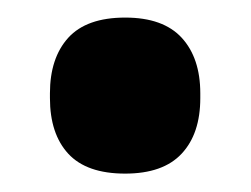

<svg xmlns="http://www.w3.org/2000/svg" viewBox="-20 -179 278 213"><path d="M118.8 13.6Q76.1 13.6 55.7 -8.5Q35.4 -30.6 35.4 -70.2V-75.5Q35.4 -114.6 55.7 -137.1Q76.1 -159.5 118.9 -159.5Q161 -159.5 181.6 -137.1Q202.2 -114.6 202.2 -75.5V-70.2Q202.2 -30.6 181.5 -8.5Q160.9 13.6 118.8 13.6Z"/></svg>

Font: Anek Malayalam Medium
Style: Regular
Weight: 500
Designer: Maithili Shingre (Malayalam) & Yesha Goshar (Latin)
Foundry: Ek Type
Version: Version 1.003